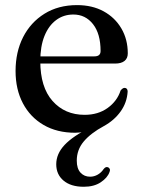

<svg xmlns="http://www.w3.org/2000/svg" viewBox="-20 -496 550 734"><path d="M103 -253V-280.5H341Q364.5 -280.5 364.5 -301Q364.5 -367 335.5 -403.8Q306.5 -440.5 260.5 -440.5Q223 -440.5 194.5 -419.2Q166 -398 150 -358.5Q134 -319 134 -262.5Q134 -162.5 181 -109.8Q228 -57 303.5 -57Q355 -57 391.5 -83.2Q428 -109.5 441 -150Q449.5 -160.5 456.5 -160Q461.5 -160 464.8 -156.5Q468 -153 468 -146Q465.5 -104 441.2 -70Q417 -36 377 -14Q327 13 300.2 44.8Q273.5 76.5 273.5 118Q273.5 148.5 287.8 164Q302 179.5 324.5 179.5Q340 179.5 353.8 171.5Q367.5 163.5 376 150.5Q380 145.5 383.5 143.8Q387 142 391.5 143Q396 144 399 148.8Q402 153.5 398.5 162Q391 183.5 365.2 200.8Q339.5 218 300 218Q251 218 223 194.5Q195 171 195 132Q195 92 227 58Q259 24 326 -9L309 6.5Q294 9.5 284.5 10.5Q275 11.5 267.5 11.5Q198 11.5 146.8 -18.2Q95.5 -48 67.5 -101.2Q39.5 -154.5 39.5 -224.5Q39.5 -297 68.2 -353.8Q97 -410.5 150 -443.5Q203 -476.5 274.5 -476.5Q332.5 -476.5 376 -452.8Q419.5 -429 444 -387.2Q468.5 -345.5 468.5 -292Q468.5 -273 456 -263Q443.5 -253 420 -253Z"/></svg>

Font: Fraunces 28pt
Style: Regular
Weight: 400
Version: Version 1.000;[b76b70a41]